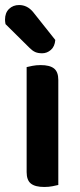

<svg xmlns="http://www.w3.org/2000/svg" viewBox="-38 -736 320 764"><path d="M138 8Q102 8 85 -5.5Q68 -19 68 -51V-469Q76 -471 91 -474Q106 -477 124 -477Q160 -477 177 -463.5Q194 -450 194 -418V0Q186 2 171 5Q156 8 138 8ZM-16 -640Q-18 -650 -18 -658Q-18 -685 -2 -700.5Q14 -716 38 -716Q70 -716 93 -689L182 -577Q180 -551 164.5 -537.5Q149 -524 130 -524Q113 -524 102 -529Q91 -534 80 -545Z"/></svg>

Font: Baloo Da 2 SemiBold
Style: Regular
Weight: 600
Designer: Noopur Datye, Sulekha Rajkumar and Ek Type
Foundry: Ek Type
Version: Version 1.640;hotconv 1.0.111;makeotfexe 2.5.65597; ttfautoh